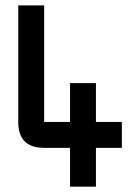

<svg xmlns="http://www.w3.org/2000/svg" viewBox="-20 -704 528 724"><path d="M48.8 -683.6H146.5V-244.1H244.1V-390.6H341.8V-244.1H439.5V-146.5H341.8V0H244.1V-146.5H146.5Q48.8 -146.5 48.8 -244.1Z"/></svg>

Font: BabelStone Runic
Style: Regular
Weight: 400
Designer: Andrew West
Foundry: BabelStone
Version: Version 7.004 November 9, 2023